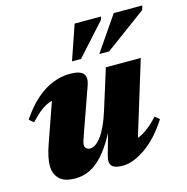

<svg xmlns="http://www.w3.org/2000/svg" viewBox="-103 -775 862 887"><g transform="rotate(-15 328.0 -331.0)"><path d="M321.5 -48.5 381 -260.5 395.5 -246.5Q368 -181 340.2 -131.8Q312.5 -82.5 283.2 -50Q254 -17.5 221.2 -1.2Q188.5 15 151.5 15Q97 15 73.8 -9.5Q50.5 -34 50.5 -72Q50.5 -91 55.8 -115.8Q61 -140.5 71 -169L154.5 -407L187 -364Q156 -365 131.8 -357.8Q107.5 -350.5 84.2 -333Q61 -315.5 32.5 -285L11.5 -303Q48.5 -358.5 87.8 -392.5Q127 -426.5 167.8 -442.5Q208.5 -458.5 248.5 -458.5Q297.5 -458.5 313.2 -440.5Q329 -422.5 315 -383.5L243 -180Q234.5 -156 230.8 -144.2Q227 -132.5 227 -124Q227 -114 234 -107.5Q241 -101 253 -101Q265 -101 278.2 -110Q291.5 -119 305.2 -137.2Q319 -155.5 332.2 -183.8Q345.5 -212 357.5 -250L418.5 -444.5H585.5L460.5 -37L430.5 -81Q453.5 -82.5 476.2 -90.8Q499 -99 523.5 -117Q548 -135 577 -166.5L598 -148.5Q546 -67.5 486.2 -26.2Q426.5 15 377.5 15Q339.5 15 325.8 0.5Q312 -14 321.5 -48.5ZM405 -511.5 518.5 -677H655.5L649 -656.5L452 -511.5ZM274.5 -511.5 331.5 -677H457.5L453 -661.5L317.5 -511.5Z"/></g></svg>

Font: Newsreader 24pt ExtraBold
Style: Italic
Weight: 800
Italic angle: -17°
Designer: Hugues Gentile
Foundry: Production Type
Version: Version 1.003